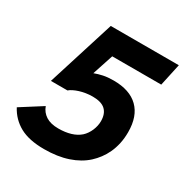

<svg xmlns="http://www.w3.org/2000/svg" viewBox="-170 -804 909 946"><g transform="rotate(30 284.0 -331.0)"><path d="M526.9 -265.1Q526.9 -230 520.3 -200Q513.7 -169.9 502 -144.5Q490.2 -119.1 474.6 -98.4Q459 -77.6 440.9 -61Q401.4 -24.9 343.3 -5.4Q285.2 14.2 209 14.2Q123.5 14.2 71 -14.6Q18.6 -43.5 -9.8 -97.2L110.8 -173.8Q121.6 -143.6 148.4 -126.2Q175.3 -108.9 219.2 -108.9Q258.3 -108.9 289.1 -118.2Q319.8 -127.4 340.8 -146Q350.6 -154.8 358.6 -166.5Q366.7 -178.2 372.3 -191.4Q377.9 -204.6 380.9 -218.5Q383.8 -232.4 383.8 -245.1Q383.8 -286.6 361.1 -308.3Q338.4 -330.1 288.1 -330.1Q268.6 -330.1 250 -327.1Q231.4 -324.2 215.3 -319.1Q199.2 -314 186.3 -307.6Q173.3 -301.3 165 -293.9H70.8L190.9 -675.8H578.1L550.8 -549.8H272L232.9 -431.2Q254.4 -439.5 279.5 -444.8Q304.7 -450.2 337.9 -450.2Q430.2 -450.2 478.5 -402.8Q526.9 -355.5 526.9 -265.1Z"/></g></svg>

Font: Lorenzo Sans
Style: Bold Italic
Weight: 700
Italic angle: -12°
Foundry: Intel Corporation
Version: Version 1.00; ttfautohint (v1.5)